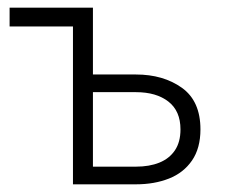

<svg xmlns="http://www.w3.org/2000/svg" viewBox="-20 -480 592 500"><path d="M201 -240H334Q387 -240 418.5 -215.5Q450 -191 450 -143Q450 -110 435.5 -88.5Q421 -67 395 -56.5Q369 -46 334 -46H201V0H334Q382 0 420 -15Q458 -30 480 -62Q502 -94 502 -143Q502 -217 453.5 -251.5Q405 -286 334 -286H201ZM170 -411V0H222V-460H5V-411Z"/></svg>

Font: Jost Light
Style: Regular
Weight: 300
Version: Version 3.710